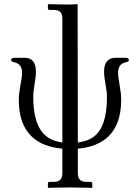

<svg xmlns="http://www.w3.org/2000/svg" viewBox="-20 -710 678 930"><path d="M282 -20C200 -30 141 -82 141 -242C141 -281 154 -325 154 -363C154 -399 142 -430 99 -430H54C43 -430 34 -429 34 -418C34 -413 40 -411 47 -409C76 -403 87 -384 87 -357C87 -323 71 -276 71 -226C71 -60 165 0 282 10V127C282 155 273 171 239 171H220C215 171 212 174 212 179V198L214 200C214 200 282 198 318 198C357 198 425 200 425 200L427 198V179C427 174 423 171 418 171H400C367 171 357 155 357 127V10C474 0 567 -61 567 -226C567 -276 552 -323 552 -357C552 -384 562 -403 591 -409C599 -411 604 -413 604 -418C604 -429 596 -430 585 -430H540C497 -430 484 -399 484 -363C484 -325 498 -281 498 -242C498 -82 444 -30 357 -20C357 -243 356 -465 356 -688L355 -690C355 -690 332 -688 318 -688C282 -688 214 -690 214 -690L212 -688V-670C212 -665 215 -662 220 -662H239C273 -662 282 -646 282 -618Z"/></svg>

Font: Libertinus Math
Style: Regular
Weight: 400
Designer: Philipp H. Poll, Khaled Hosny
Foundry: Caleb Maclennan
Version: Version 7.050;RELEASE